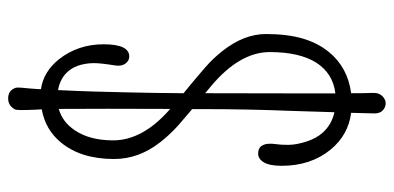

<svg xmlns="http://www.w3.org/2000/svg" viewBox="-274 -642 990 483"><g transform="rotate(-90 221.5 -400.0)"><path d="M229 -378.4 228.5 -117.2Q228.5 -80.1 228.5 -51.8Q278.3 -57.6 305.7 -99.6Q332.5 -142.1 332.5 -216.8Q332.5 -292.5 247.1 -364.3Q238.3 -371.6 229 -379.4ZM321.3 -570.3Q310.5 -570.3 303.5 -580.1Q296.4 -589.8 298.8 -605.5Q304.7 -642.1 304.7 -658.9Q304.7 -675.8 300.3 -692.6Q295.9 -709.5 285.2 -722.7Q267.6 -744.1 236.8 -749.5Q236.3 -742.7 236.3 -735.8Q234.4 -700.2 233.2 -658Q231.9 -615.7 231 -569.8Q229.5 -503.9 229 -433.6Q236.8 -427.7 244.1 -421.4Q269 -400.9 293.2 -379.9Q317.4 -358.9 335.9 -335Q377.9 -281.2 377.9 -226.8Q377.9 -172.4 366.5 -133.8Q355 -95.2 332.5 -67.9Q293.5 -20.5 229 -12.2Q229 22.9 229.5 32.2Q230.5 50.3 228 56.4Q225.6 62.5 221.7 66.4Q213.4 74.7 203.4 74.7Q193.4 74.7 185.5 67.1Q177.7 59.6 178.2 44.9Q178.7 16.6 179.7 -12.2Q124.5 -19 87.4 -63.5Q46.4 -113.3 46.4 -187Q46.4 -216.8 54.9 -231.4Q63.5 -246.1 76.9 -246.1Q90.3 -246.1 95.7 -238.5Q101.1 -231 101.8 -220.9Q102.5 -210.9 100.8 -200.7Q99.1 -190.4 99.1 -170.4Q99.1 -150.4 107.2 -125.2Q115.2 -100.1 129.9 -83.5Q150.4 -61 181.2 -54.2Q182.6 -107.4 184.6 -164.1Q189 -272.9 189 -386.7V-412.1Q168.5 -429.2 148.4 -446.8Q124.5 -468.3 105.5 -492.7Q63.5 -546.4 63.5 -608.4Q63.5 -692.4 105.5 -742.7Q137.2 -781.2 188.5 -790.5Q188 -800.3 187.5 -807.6Q185.5 -852.1 188.2 -857.7Q190.9 -863.3 195.3 -867.2Q203.1 -875 215.8 -875Q235.4 -875 242.2 -857.4Q244.1 -852.1 242.7 -839.4Q241.2 -826.7 239.3 -798.8Q239.3 -795.9 239.3 -792.5Q283.2 -786.1 314.5 -747.1Q352.1 -699.2 352.1 -634.8Q352.1 -570.3 321.3 -570.3ZM189.5 -467.3 189.9 -624Q189.9 -699.7 189.5 -747.6Q157.2 -738.8 136.2 -708Q110.4 -670.4 110.4 -610.8Q110.4 -536.1 189.5 -467.3Z"/></g></svg>

Font: Pompiere
Style: Regular
Weight: 400
Designer: Karolina Lach
Foundry: Sorkin Type Co.
Version: Version 1.002